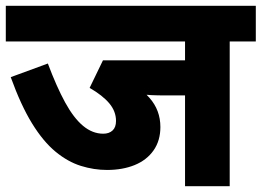

<svg xmlns="http://www.w3.org/2000/svg" viewBox="-20 -642 902 662"><path d="M772 -499V0H618V-313H550Q523 -313 501.5 -314Q480 -315 468 -318L391 -382Q458 -347 495.5 -304.5Q533 -262 533 -204Q533 -157 509.5 -123.5Q486 -90 444.5 -73Q403 -56 349 -56Q304 -56 259 -70Q214 -84 171.5 -119Q129 -154 90.5 -216.5Q52 -279 17 -376L145 -423Q175 -343 204.5 -289Q234 -235 266.5 -208Q299 -181 336 -181Q356 -181 368 -192Q380 -203 380 -225Q380 -258 357 -285.5Q334 -313 289 -339L335 -434H618V-499H0V-622H862V-499Z"/></svg>

Font: Noto Sans Devanagari ExtraBold
Style: Regular
Weight: 800
Version: Version 2.003